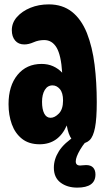

<svg xmlns="http://www.w3.org/2000/svg" viewBox="-20 -646 500 877"><path d="M346 10Q299 10 285 -73Q247 13 161 13Q112 13 80.5 -12Q49 -37 34 -78.5Q19 -120 19 -170Q19 -254 60 -304Q101 -354 170 -354Q199 -354 222.5 -343.5Q246 -333 264 -314Q259 -394 238.5 -428.5Q218 -463 182 -463Q156 -463 133.5 -453Q111 -443 91 -443Q64 -443 49 -461Q34 -479 34 -508Q34 -542 57.5 -568.5Q81 -595 119 -610.5Q157 -626 203 -626Q265 -626 308 -592.5Q351 -559 377 -495Q402 -431 412 -350.5Q422 -270 422 -179Q422 -104 414 -63Q406 -22 389.5 -6Q373 10 346 10ZM211 -108Q230 -108 249 -127.5Q268 -147 268 -187Q268 -222 253.5 -239Q239 -256 220 -256Q197 -256 184.5 -235Q172 -214 172 -181Q172 -147 182 -127.5Q192 -108 211 -108ZM333 211Q287 211 256.5 188Q226 165 226 120Q226 81 249.5 44Q273 7 328 -28L402 -30Q367 2 346.5 37Q326 72 326 91Q326 110 346 110Q352 110 358.5 109Q365 108 373 108Q395 108 405.5 119.5Q416 131 416 151Q416 211 333 211Z"/></svg>

Font: DynaPuff Condensed Medium
Style: Regular
Weight: 500
Width: 3
Designer: Toshi Omagari, Jennifer Daniel
Foundry: Google Fonts
Version: Version 2.000; ttfautohint (v1.8.4.7-5d5b)